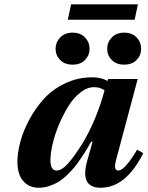

<svg xmlns="http://www.w3.org/2000/svg" viewBox="-20 -862 687 894"><path d="M295.9 -770 311 -841.8H622.1L606.9 -770ZM214.8 -115.2Q214.8 -67.9 244.1 -67.9Q267.1 -67.9 295.7 -99.4Q324.2 -130.9 363.8 -193.8Q397.9 -250 425 -316.9Q452.1 -383.8 466.8 -441.9Q445.3 -456.1 418 -456.1Q385.7 -456.1 353.8 -430.9Q321.8 -405.8 297.6 -366.2Q273.4 -326.7 254.2 -280.8Q234.9 -234.9 224.9 -190.9Q214.8 -147 214.8 -115.2ZM61 -107.9Q61 -148.9 74 -199.2Q86.9 -249.5 115.5 -303.2Q144 -356.9 183.6 -400.9Q223.1 -444.8 282.2 -473.4Q341.3 -502 409.2 -502Q452.6 -502 480 -484.9L483.9 -494.1H621.1L520 -115.2Q507.8 -67.9 530.8 -67.9Q547.4 -67.9 571.8 -97.2Q596.2 -126.5 618.2 -165L647 -148.9Q566.4 12.2 448.2 12.2Q350.6 12.2 386.2 -113.8L411.1 -202.1H404.8Q389.6 -176.3 380.4 -161.1Q371.1 -146 353.8 -120.4Q336.4 -94.7 323 -79.1Q309.6 -63.5 289.3 -44.2Q269 -24.9 250.2 -13.9Q231.4 -2.9 207.8 4.6Q184.1 12.2 159.2 12.2Q125.5 12.2 102.5 -5.6Q79.6 -23.4 70.3 -49.6Q61 -75.7 61 -107.9ZM317.9 -710Q354.5 -710 375.7 -687.7Q397 -665.5 397 -634.8Q397 -604.5 376 -582.8Q355 -561 317.9 -561Q281.2 -561 260 -582.8Q238.8 -604.5 238.8 -634.8Q238.8 -665 260.3 -687.5Q281.7 -710 317.9 -710ZM558.1 -710Q594.7 -710 616 -687.7Q637.2 -665.5 637.2 -634.8Q637.2 -604.5 616.2 -582.8Q595.2 -561 558.1 -561Q521.5 -561 500.2 -582.8Q479 -604.5 479 -634.8Q479 -665 500.5 -687.5Q522 -710 558.1 -710Z"/></svg>

Font: Linguistics Pro
Style: Bold Italic
Weight: 700
Italic angle: -12°
Designer: Stefan Peev, Context Ltd
Foundry: Stefan Peev, Context Ltd
Version: Version 001.000